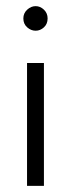

<svg xmlns="http://www.w3.org/2000/svg" viewBox="-20 -605 231 625"><path d="M56 -545Q56 -562 68.5 -573.5Q81 -585 96 -585Q111 -585 123 -573.5Q135 -562 135 -545Q135 -527 123 -516Q111 -505 96 -505Q81 -505 68.5 -516Q56 -527 56 -545ZM123 0H68V-400H123Z"/></svg>

Font: Josefin Sans
Style: Regular
Weight: 400
Designer: Santiago Orozco
Foundry: Typemade
Version: Version 1.0